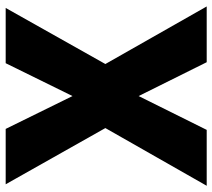

<svg xmlns="http://www.w3.org/2000/svg" viewBox="-56 -695 751 679"><g transform="rotate(-90 319.5 -355.5)"><path d="M7.3 -710.9 206.1 -358.4 2 0H199.7L319.3 -240.7L439 0H636.2L432.6 -358.4L630.9 -710.9H435.5L319.3 -474.6L203.1 -710.9Z"/></g></svg>

Font: Vazirmatn Black
Style: Regular
Weight: 900
Designer: Saber Rastikerdar
Foundry: Saber Rastikerdar
Version: Version 33.003